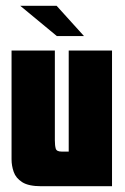

<svg xmlns="http://www.w3.org/2000/svg" viewBox="-20 -645 433 665"><path d="M123 0Q79 0 57 -14Q35 -28 27.5 -49.5Q20 -71 20 -93V-470H170V-159Q170 -141 173 -130.5Q176 -120 193 -120H218V-470H368V0ZM177 -520 50 -625H176L271 -520Z"/></svg>

Font: Smooch Sans Black
Style: Regular
Weight: 900
Designer: Robert E. Leuschke
Foundry: Robert E. Leuschke
Version: Version 1.010; ttfautohint (v1.8.3)